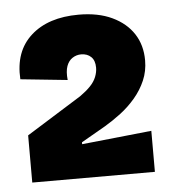

<svg xmlns="http://www.w3.org/2000/svg" viewBox="-39 -713 427 479"><g transform="rotate(-5 175.0 -473.5)"><path d="M23.2 -270V-388.2L161.2 -474.3Q177.2 -485.7 187.2 -496.2Q197.3 -506.7 202.1 -518.6Q206.8 -530.5 206.8 -541.8Q206.8 -559.7 197.3 -568.8Q187.8 -578 172.3 -578Q160.7 -578 150.8 -571.6Q140.8 -565.2 136 -552Q131.2 -538.8 133.5 -517.2L16 -529.3Q11.8 -599.3 55.1 -638.2Q98.3 -677.2 174.8 -677.2Q223.5 -677.2 258.3 -660.8Q293.2 -644.3 311.7 -615.9Q330.2 -587.5 330.2 -549.3Q330.2 -522.3 320.2 -499.2Q310.3 -476.2 293.5 -456.4Q276.7 -436.7 256.7 -421.5Q236.7 -406.3 216.5 -394.3L155.5 -359.3V-354.5L330.3 -372.7V-270Z"/></g></svg>

Font: Bricolage Grotesque 96pt ExtraBold SemiCondensed
Style: Regular
Weight: 800
Width: 4
Version: Version 1.001;gftools[0.9.33.dev8+g029e19f]